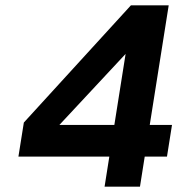

<svg xmlns="http://www.w3.org/2000/svg" viewBox="-20 -696 665 716"><path d="M519.7 -112H602.7L621.4 -230H538.4L609.1 -676H468.1L68.9 -239L48.7 -112H387.7L370 0H502ZM448.4 -495 406.4 -230H201.4Z"/></svg>

Font: Fog Sans
Style: It
Weight: 700
Foundry: Intel Corporation
Version: Version 1.00